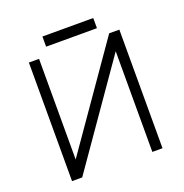

<svg xmlns="http://www.w3.org/2000/svg" viewBox="-142 -938 1023 1065"><g transform="rotate(-20 369.5 -405.0)"><path d="M637 -700V0H577V-594L163 0H103V-700H163V-106L577 -700ZM223 -750H523V-810H223Z"/></g></svg>

Font: Unageo Variable
Style: Regular
Weight: 300
Designer: Richard Sepsi
Foundry: Richard Sepsi
Version: Version 2.200